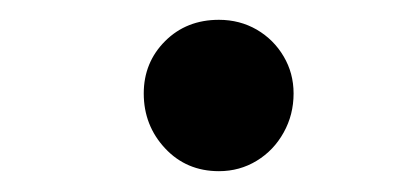

<svg xmlns="http://www.w3.org/2000/svg" viewBox="-20 -632 409 189"><path d="M195.5 -463.5Q163.5 -463.5 142.5 -486Q121.5 -508.5 121.5 -540Q121.5 -570.5 142.5 -591.5Q163.5 -612.5 195.5 -612.5Q216 -612.5 232.8 -602.8Q249.5 -593 259.2 -576.5Q269 -560 269 -540Q269 -519 259.2 -501.5Q249.5 -484 232.8 -473.8Q216 -463.5 195.5 -463.5Z"/></svg>

Font: Edu SA Hand Medium
Style: Regular
Weight: 500
Designer: Tina and Corey Anderson, Eben Sorkin, Mirko Velimirovic
Foundry: Google for Education
Version: Version 2.000